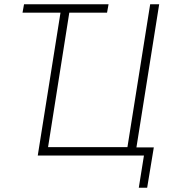

<svg xmlns="http://www.w3.org/2000/svg" viewBox="-20 -725 796 895"><path d="M627 150 651 0H156L262 -666H85L92 -705H486L479 -666H303L204 -39H574L680 -705H722L616 -38H697L666 150Z"/></svg>

Font: Nunito Sans 10pt Condensed ExtraLight
Style: Italic
Weight: 250
Width: 3
Italic angle: -9°
Designer: Vernon Adams
Foundry: Vernon Adams
Version: Version 3.101;gftools[0.9.27]